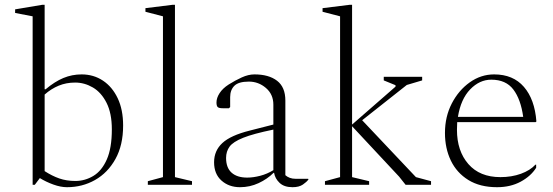

<svg xmlns="http://www.w3.org/2000/svg" viewBox="-20 -770 2305 800"><path d="M116 0V-702L43 -716V-731L156 -750H166V-398H170Q208 -430 244 -445Q280 -460 320 -460Q370 -460 409 -434Q448 -408 470.5 -360.5Q493 -313 493 -247Q493 -165 461 -107.5Q429 -50 376 -20Q323 10 259 10Q233 10 202.5 -1Q172 -12 146 -28L125 0ZM293 -426Q256 -426 224.5 -413Q193 -400 166 -376V-57Q197 -37 227 -26.5Q257 -16 294 -16Q334 -16 369 -37Q404 -58 425 -105.5Q446 -153 446 -231Q446 -298 424 -341.5Q402 -385 367 -405.5Q332 -426 293 -426Z M596 0V-15L659 -32V-702L586 -721V-736L699 -750H709V-32L780 -15V0Z M980 10Q934 10 903 -17.5Q872 -45 872 -94Q872 -142 906.5 -174Q941 -206 1021 -226L1119 -251V-334Q1119 -377 1088 -403.5Q1057 -430 1017 -430Q974 -430 956.5 -412.5Q939 -395 939 -365V-324L934 -319H908Q892 -319 887 -324Q882 -329 882 -343Q882 -362 895 -382Q908 -402 933 -418Q960 -435 987.5 -447.5Q1015 -460 1040 -460Q1100 -460 1134.5 -433.5Q1169 -407 1169 -351V-40Q1177 -33 1187.5 -29Q1198 -25 1212 -25H1264L1265 -24V-22Q1258 -12 1242 -1Q1226 10 1199 10Q1164 10 1145 -8Q1126 -26 1122 -50H1120Q1094 -24 1057.5 -7Q1021 10 980 10ZM922 -112Q922 -71 945 -50.5Q968 -30 1010 -30Q1035 -30 1064 -37.5Q1093 -45 1119 -61V-230Q1036 -213 993.5 -196Q951 -179 936.5 -159Q922 -139 922 -112Z M1334 0V-15L1397 -32V-702L1324 -721V-736L1437 -750H1447V-251L1628 -409V-415L1579 -435V-450H1739V-435L1675 -416L1489 -269L1713 -32L1776 -15V0H1670L1643 -34L1447 -244V-32L1518 -15V0Z M2051 10Q1980 10 1931.5 -20Q1883 -50 1858.5 -101Q1834 -152 1834 -216Q1834 -284 1862.5 -339Q1891 -394 1937.5 -427Q1984 -460 2039 -460Q2118 -460 2163 -408Q2208 -356 2215 -264L2212 -261H1885Q1884 -246 1884 -229Q1884 -141 1931.5 -86.5Q1979 -32 2065 -32Q2112 -32 2150.5 -46Q2189 -60 2211 -84H2214V-71Q2192 -36 2149.5 -13Q2107 10 2051 10ZM2027 -438Q1978 -438 1939 -397.5Q1900 -357 1888 -283H2160Q2150 -356 2119 -397Q2088 -438 2027 -438Z"/></svg>

Font: Spectral ExtraLight
Style: Regular
Weight: 275
Designer: Jean-Baptiste Levee
Foundry: Production Type
Version: Version 2.001